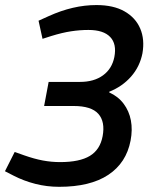

<svg xmlns="http://www.w3.org/2000/svg" viewBox="-43 -730 600 759"><path d="M190.7 8.5Q142.5 8.5 96.9 -3.1Q51.3 -14.7 10.3 -35.8L-23.4 -53.1L15.1 -129.3L52.4 -116Q92.1 -102 126.1 -95.6Q160.2 -89.2 194.8 -89.2Q271.6 -89.2 312.2 -113.7Q352.8 -138.3 362.7 -191.7Q373.3 -248.8 345.8 -279.9Q318.2 -311 247.9 -311H131.4L149.3 -406.2H273.1Q328.5 -406.2 364.1 -432.1Q399.7 -458 409 -504.4Q419.1 -556.1 392.6 -583.8Q366.1 -611.6 306.5 -611.6Q273.1 -611.6 238 -606.3Q202.9 -601 159 -587.4L125.1 -576.5L109.4 -648.1L149.2 -666.1Q198.2 -688.3 244.9 -699.1Q291.6 -710 338.2 -710Q405.8 -710 449.4 -685Q493 -660.1 511.3 -617.1Q529.6 -574.2 520.1 -519.2Q509.5 -466.2 475 -427.1Q440.4 -387.9 388.8 -367.3V-364.6Q424.2 -348.7 445.8 -319.8Q467.4 -291 474.4 -254.1Q481.4 -217.2 473.2 -174.3Q456.4 -86.1 385.1 -38.8Q313.9 8.5 190.7 8.5Z"/></svg>

Font: REM Medium
Style: Italic
Weight: 500
Italic angle: -11°
Designer: Octavio Pardo
Foundry: Ashler Design
Version: Version 1.005;gftools[0.9.28]